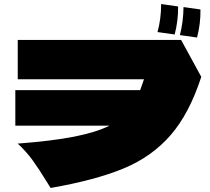

<svg xmlns="http://www.w3.org/2000/svg" viewBox="-20 -921 1040 952"><path d="M863 -889Q864 -818 846 -750L761 -762Q779 -828 779 -901ZM974 -874Q975 -803 957 -735L872 -747Q889 -813 890 -886ZM878 -723 978 -540Q919 -358 826 -251Q733 -144 593.5 -86Q454 -28 231 11L211 -21Q174 -82 142 -126Q110 -170 68 -209Q239 -222 348 -243.5Q457 -265 523 -298H56V-474H675Q694 -526 694 -528H68V-723Z"/></svg>

Font: Mantou Sans
Style: Regular
Weight: 400
Designer: Mant0u / artakana
Foundry: Mant0u / artakana
Version: Version 1.001;October 22, 2023;FontCreator 14.0.0.2901 64-bi